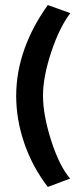

<svg xmlns="http://www.w3.org/2000/svg" viewBox="-20 -700 314 759"><path d="M169 39Q109 -39 76.5 -132.5Q44 -226 44 -321Q44 -414 76 -504.5Q108 -595 169 -680L258 -648Q215 -592 182.5 -494Q150 -396 150 -322Q150 -246 182 -145.5Q214 -45 257 6Z"/></svg>

Font: Palanquin SemiBold
Style: Regular
Weight: 600
Designer: Pria Ravichandran
Version: Version 1.0.4